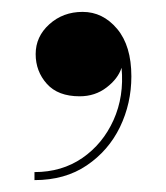

<svg xmlns="http://www.w3.org/2000/svg" viewBox="-20 -152 280 323"><path d="M40 -61Q40 -90.5 63 -111.2Q86 -132 119 -132Q153 -132 177 -103.5Q201 -75 201 -23.5Q201 22 181.8 61.8Q162.5 101.5 126 126.2Q89.5 151 38 151V137.5Q84 137.5 118.5 113.8Q153 90 171 50Q189 10 184.5 -38Q178.5 -19.5 159.2 -4.8Q140 10 114 10Q77.5 10 58.8 -11Q40 -32 40 -61Z"/></svg>

Font: Bodoni* 16 Medium
Style: Regular
Weight: 500
Version: Version 2.2